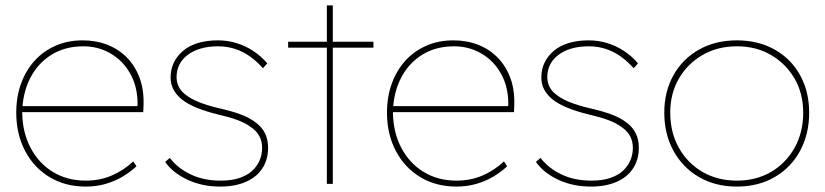

<svg xmlns="http://www.w3.org/2000/svg" viewBox="-20 -679 3048 709"><path d="M297 10Q221 10 163 -25Q105 -60 72.5 -122Q40 -184 40 -263Q40 -322 58 -371Q76 -420 108.5 -455.5Q141 -491 186 -510.5Q231 -530 285 -530Q335 -530 377 -513.5Q419 -497 449.5 -465.5Q480 -434 496 -390Q512 -346 510 -291L509 -265H52V-287H498L486 -270L488 -295Q488 -359 461 -407Q434 -455 388.5 -481.5Q343 -508 288 -508Q220 -508 169.5 -476.5Q119 -445 91 -389.5Q63 -334 62 -263Q63 -190 93 -133Q123 -76 175.5 -44Q228 -12 297 -12Q349 -12 393 -31Q437 -50 472 -83L484 -65Q459 -42 430.5 -25.5Q402 -9 368.5 0.5Q335 10 297 10Z M793 10Q727 10 673 -15Q619 -40 590 -81L607 -96Q635 -59 683 -35.5Q731 -12 795 -12Q836 -12 865 -22Q894 -32 912 -49Q930 -66 939 -87.5Q948 -109 948 -133Q948 -182 906 -210Q886 -225 856 -236Q826 -247 786 -256Q741 -267 706.5 -281Q672 -295 650 -313Q630 -330 620 -349.5Q610 -369 610 -393Q610 -424 622.5 -449Q635 -474 657.5 -492.5Q680 -511 712.5 -520.5Q745 -530 785 -530Q820 -530 853 -520Q886 -510 915 -491Q944 -472 967 -445L951 -427Q929 -452 903 -470.5Q877 -489 847.5 -498.5Q818 -508 785 -508Q749 -508 720.5 -499.5Q692 -491 672 -475.5Q652 -460 642 -439.5Q632 -419 632 -394Q632 -377 639 -361Q646 -345 662 -332Q682 -315 714.5 -302Q747 -289 790 -279Q835 -269 868.5 -256.5Q902 -244 924 -227Q947 -210 958.5 -187Q970 -164 970 -133Q970 -90 949 -57.5Q928 -25 888 -7.5Q848 10 793 10Z M1187 0V-659H1209V0ZM1044 -503V-525H1359V-503Z M1666 10Q1590 10 1532 -25Q1474 -60 1441.5 -122Q1409 -184 1409 -263Q1409 -322 1427 -371Q1445 -420 1477.5 -455.5Q1510 -491 1555 -510.5Q1600 -530 1654 -530Q1704 -530 1746 -513.5Q1788 -497 1818.5 -465.5Q1849 -434 1865 -390Q1881 -346 1879 -291L1878 -265H1421V-287H1867L1855 -270L1857 -295Q1857 -359 1830 -407Q1803 -455 1757.5 -481.5Q1712 -508 1657 -508Q1589 -508 1538.5 -476.5Q1488 -445 1460 -389.5Q1432 -334 1431 -263Q1432 -190 1462 -133Q1492 -76 1544.5 -44Q1597 -12 1666 -12Q1718 -12 1762 -31Q1806 -50 1841 -83L1853 -65Q1828 -42 1799.5 -25.5Q1771 -9 1737.5 0.5Q1704 10 1666 10Z M2162 10Q2096 10 2042 -15Q1988 -40 1959 -81L1976 -96Q2004 -59 2052 -35.5Q2100 -12 2164 -12Q2205 -12 2234 -22Q2263 -32 2281 -49Q2299 -66 2308 -87.5Q2317 -109 2317 -133Q2317 -182 2275 -210Q2255 -225 2225 -236Q2195 -247 2155 -256Q2110 -267 2075.5 -281Q2041 -295 2019 -313Q1999 -330 1989 -349.5Q1979 -369 1979 -393Q1979 -424 1991.5 -449Q2004 -474 2026.5 -492.5Q2049 -511 2081.5 -520.5Q2114 -530 2154 -530Q2189 -530 2222 -520Q2255 -510 2284 -491Q2313 -472 2336 -445L2320 -427Q2298 -452 2272 -470.5Q2246 -489 2216.5 -498.5Q2187 -508 2154 -508Q2118 -508 2089.5 -499.5Q2061 -491 2041 -475.5Q2021 -460 2011 -439.5Q2001 -419 2001 -394Q2001 -377 2008 -361Q2015 -345 2031 -332Q2051 -315 2083.5 -302Q2116 -289 2159 -279Q2204 -269 2237.5 -256.5Q2271 -244 2293 -227Q2316 -210 2327.5 -187Q2339 -164 2339 -133Q2339 -90 2318 -57.5Q2297 -25 2257 -7.5Q2217 10 2162 10Z M2701 10Q2622 10 2561.5 -25Q2501 -60 2467 -122Q2433 -184 2433 -263Q2433 -341 2467 -401.5Q2501 -462 2561.5 -496Q2622 -530 2701 -530Q2780 -530 2840.5 -496Q2901 -462 2934.5 -401.5Q2968 -341 2968 -263Q2968 -184 2934.5 -122Q2901 -60 2840.5 -25Q2780 10 2701 10ZM2701 -12Q2772 -12 2827 -44Q2882 -76 2914 -133Q2946 -190 2946 -263Q2946 -334 2914 -389Q2882 -444 2827 -476Q2772 -508 2701 -508Q2630 -508 2574.5 -476Q2519 -444 2487 -389Q2455 -334 2455 -263Q2455 -190 2487 -133Q2519 -76 2574.5 -44Q2630 -12 2701 -12Z"/></svg>

Font: Lexend Deca Thin
Style: Regular
Weight: 250
Designer: Bonnie Shaver-Troup, Thomas Jockin
Foundry: Lexend
Version: Version 1.007